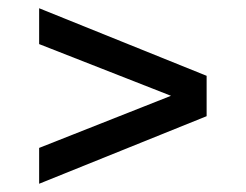

<svg xmlns="http://www.w3.org/2000/svg" viewBox="-20 -613 596 466"><path d="M75 -167V-254L395 -380.5L75 -506V-593L481.5 -429V-331Z"/></svg>

Font: Encode Sans SmExp Md
Style: Regular
Weight: 500
Width: 6
Designer: Multiple Designers
Foundry: Impallari Type
Version: Version 3.002; ttfautohint (v1.8.3) -l 8 -r 50 -G 200 -x 14 